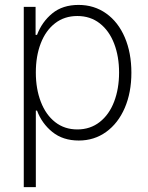

<svg xmlns="http://www.w3.org/2000/svg" viewBox="-20 -558 599 777"><path d="M76.2 -530.3H124V-417H129.9Q149.9 -469.7 191.7 -503.9Q233.4 -538.1 297.9 -538.1Q361.3 -538.1 409.9 -503.4Q458.5 -468.8 485.1 -406.5Q511.7 -344.2 511.7 -263.7Q511.7 -183.6 484.9 -121.3Q458 -59.1 409.7 -24.2Q361.3 10.7 298.8 10.7Q234.9 10.7 192.1 -23.7Q149.4 -58.1 129.9 -110.4H125V199.2H76.2ZM293 -34.2Q345.2 -34.2 383.5 -64.2Q421.9 -94.2 441.9 -146.7Q461.9 -199.2 461.9 -264.6Q461.9 -329.6 441.9 -381.6Q421.9 -433.6 383.8 -463.4Q345.7 -493.2 293 -493.2Q240.7 -493.2 202.9 -463.9Q165 -434.6 145 -382.8Q125 -331.1 125 -264.6Q125 -198.2 145.3 -145.8Q165.5 -93.3 203.4 -63.7Q241.2 -34.2 293 -34.2Z"/></svg>

Font: Pretendard Std ExtraLight
Style: Regular
Weight: 200
Designer: Base glyphs from Inter by Rasmus Andersson; Hangeul glyphs from Noto Sans CJK(Source Han Sans) by Jang Soo-young and Kan
Foundry: Kil Hyung-jin
Version: Version 1.309